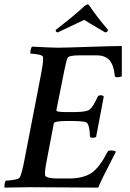

<svg xmlns="http://www.w3.org/2000/svg" viewBox="-27 -860 599 883"><path d="M375 -839.8Q380.9 -839.8 385.7 -832Q414.1 -788.1 469.7 -722.7Q468.8 -712.9 457 -710.9Q370.1 -761.7 360.4 -768.6Q355.5 -765.6 238.3 -710.9Q227.5 -712.9 229.5 -722.7Q319.3 -792 361.3 -832Q371.1 -839.8 375 -839.8ZM238.3 -640.6Q267.6 -640.6 380.4 -644.5Q493.2 -648.4 533.2 -648.4V-509.8Q528.3 -504.9 512.7 -504.9Q501 -504.9 501 -511.7Q496.1 -561.5 476.1 -583.5Q456.1 -605.5 417 -605.5H339.8Q291 -605.5 284.2 -594.7Q279.3 -586.9 267.6 -530.3L232.4 -353.5Q230.5 -344.7 270.5 -344.7H318.4Q369.1 -344.7 384.8 -356Q400.4 -367.2 421.9 -414.1Q424.8 -421.9 435.5 -421.9Q446.3 -421.9 450.2 -416L415 -230.5Q411.1 -226.6 398.4 -226.6Q386.7 -226.6 386.7 -234.4Q384.8 -288.1 370.1 -296.9Q358.4 -303.7 289.1 -303.7Q222.7 -303.7 220.7 -293L188.5 -125Q176.8 -65.4 180.7 -52.7Q187.5 -39.1 239.3 -39.1H291Q356.4 -39.1 396.5 -66.4Q432.6 -92.8 467.8 -162.1Q470.7 -168 482.4 -168Q502 -168 505.9 -162.1Q433.6 -22.5 424.8 2.9Q401.4 2.9 290.5 2Q179.7 1 111.3 1Q81.1 1 41.5 2Q2 2.9 -5.9 2.9Q-7.8 -1 -5.9 -13.2Q-3.9 -25.4 0 -29.3Q14.6 -29.3 37.6 -33.2Q60.5 -37.1 64.5 -44.9Q73.2 -60.5 85.9 -127L161.1 -515.6Q173.8 -580.1 170.9 -597.7Q169.9 -605.5 148.9 -609.4Q127.9 -613.3 113.3 -613.3Q111.3 -618.2 113.8 -629.9Q116.2 -641.6 120.1 -645.5Q217.8 -640.6 238.3 -640.6Z"/></svg>

Font: Crimson
Style: SemiboldItalic
Weight: 600
Italic angle: -11°
Version: Version 0.8 ; ttfautohint (v1.00) -l 8 -r 50 -G 200 -x 14 -D